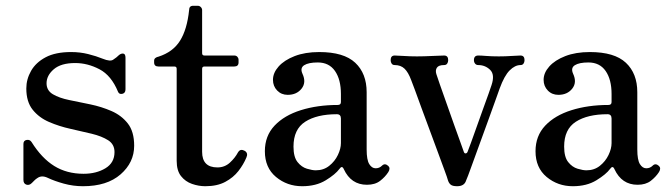

<svg xmlns="http://www.w3.org/2000/svg" viewBox="-20 -632 2305 664"><path d="M267 12Q233 12 200.5 3Q168 -6 145 -17Q124 -27 109 -16Q104 -13 99 -8Q94 -3 90 1Q81 10 71 6.5Q61 3 61 -10V-134Q61 -146 72 -148Q83 -150 89 -141Q124 -85 167.5 -58Q211 -31 269 -31Q313 -31 344.5 -50Q376 -69 376 -106Q376 -133 354 -147Q332 -161 297 -169.5Q262 -178 223.5 -186.5Q185 -195 150 -210Q115 -225 93 -252.5Q71 -280 71 -326Q71 -358 87.5 -387Q104 -416 138 -434Q172 -452 226 -452Q257 -452 285 -445Q313 -438 335 -429Q362 -418 372 -426Q377 -429 382.5 -433.5Q388 -438 392 -442Q400 -448 407 -446.5Q414 -445 414 -432V-323Q414 -310 403 -307.5Q392 -305 388 -315Q365 -371 324 -392.5Q283 -414 240 -414Q191 -414 166 -392.5Q141 -371 141 -344Q141 -319 163 -306Q185 -293 219.5 -286Q254 -279 292.5 -271Q331 -263 365.5 -248Q400 -233 422 -205Q444 -177 444 -128Q444 -70 397 -29Q350 12 267 12Z M690 12Q667 12 644 4Q621 -4 606 -23Q591 -42 591 -76V-394Q591 -402 583 -402H528Q513 -402 513 -416V-422Q513 -428 517.5 -431.5Q522 -435 528 -436Q578 -452 602.5 -491Q627 -530 634 -597Q634 -612 648 -612H664Q670 -612 674.5 -607.5Q679 -603 679 -597V-448Q679 -440 687 -440H790Q797 -440 801 -435.5Q805 -431 805 -426V-416Q805 -402 790 -402H687Q679 -402 679 -394V-107Q679 -53 732 -53Q757 -53 775 -69.5Q793 -86 803 -105Q808 -113 814 -113.5Q820 -114 827 -110Q839 -102 832 -87Q822 -63 804.5 -40.5Q787 -18 759 -3Q731 12 690 12Z M1025 12Q973 12 934.5 -20Q896 -52 896 -109Q896 -162 929.5 -197.5Q963 -233 1020.5 -251Q1078 -269 1148 -269Q1159 -269 1159 -279V-307Q1159 -357 1138.5 -386.5Q1118 -416 1079 -416Q1047 -416 1032 -406.5Q1017 -397 1026 -377Q1040 -347 1023 -325.5Q1006 -304 975 -304Q953 -304 938.5 -319Q924 -334 924 -356Q924 -380 943.5 -402Q963 -424 999 -438Q1035 -452 1084 -452Q1169 -452 1208.5 -415Q1248 -378 1248 -313V-115Q1248 -79 1257 -64.5Q1266 -50 1279 -50Q1292 -50 1301 -59Q1311 -69 1323 -58Q1331 -50 1323 -37Q1312 -20 1294.5 -6.5Q1277 7 1249 7Q1194 7 1169 -47Q1163 -61 1154 -48Q1140 -29 1106.5 -8.5Q1073 12 1025 12ZM1072 -43Q1099 -43 1118.5 -58.5Q1138 -74 1148.5 -96Q1159 -118 1159 -137V-222Q1159 -237 1145 -237Q1076 -237 1035.5 -211Q995 -185 995 -125Q995 -89 1009 -71.5Q1023 -54 1041.5 -48.5Q1060 -43 1072 -43Z M1561 12Q1545 12 1538.5 6.5Q1532 1 1529 -9Q1527 -17 1517.5 -42.5Q1508 -68 1494.5 -105Q1481 -142 1466 -182Q1451 -222 1437.5 -259Q1424 -296 1414.5 -322Q1405 -348 1402 -355Q1392 -382 1379 -394.5Q1366 -407 1345 -407Q1338 -407 1334.5 -412Q1331 -417 1331 -424Q1331 -440 1345 -440Q1355 -440 1376 -438.5Q1397 -437 1422 -437Q1446 -437 1476 -438.5Q1506 -440 1516 -440Q1530 -440 1530 -424Q1530 -417 1526.5 -412Q1523 -407 1516 -407Q1497 -407 1491 -398Q1485 -389 1489 -376Q1491 -369 1501 -340.5Q1511 -312 1524.5 -274Q1538 -236 1551 -199Q1564 -162 1573.5 -136.5Q1583 -111 1584 -107Q1586 -101 1590.5 -101.5Q1595 -102 1597 -107Q1600 -114 1608.5 -137.5Q1617 -161 1628 -192Q1639 -223 1650 -253.5Q1661 -284 1669.5 -307.5Q1678 -331 1680 -338Q1692 -374 1675 -390.5Q1658 -407 1634 -407Q1627 -407 1623 -412Q1619 -417 1619 -424Q1619 -440 1634 -440Q1644 -440 1662 -438.5Q1680 -437 1705 -437Q1729 -437 1749.5 -438.5Q1770 -440 1780 -440Q1794 -440 1794 -424Q1794 -417 1790.5 -412Q1787 -407 1780 -407Q1761 -407 1742.5 -388.5Q1724 -370 1708 -326Q1706 -320 1695 -289.5Q1684 -259 1668.5 -216Q1653 -173 1637 -129.5Q1621 -86 1609 -52.5Q1597 -19 1592 -8Q1586 12 1561 12Z M1961 12Q1909 12 1870.5 -20Q1832 -52 1832 -109Q1832 -162 1865.5 -197.5Q1899 -233 1956.5 -251Q2014 -269 2084 -269Q2095 -269 2095 -279V-307Q2095 -357 2074.5 -386.5Q2054 -416 2015 -416Q1983 -416 1968 -406.5Q1953 -397 1962 -377Q1976 -347 1959 -325.5Q1942 -304 1911 -304Q1889 -304 1874.5 -319Q1860 -334 1860 -356Q1860 -380 1879.5 -402Q1899 -424 1935 -438Q1971 -452 2020 -452Q2105 -452 2144.5 -415Q2184 -378 2184 -313V-115Q2184 -79 2193 -64.5Q2202 -50 2215 -50Q2228 -50 2237 -59Q2247 -69 2259 -58Q2267 -50 2259 -37Q2248 -20 2230.5 -6.5Q2213 7 2185 7Q2130 7 2105 -47Q2099 -61 2090 -48Q2076 -29 2042.5 -8.5Q2009 12 1961 12ZM2008 -43Q2035 -43 2054.5 -58.5Q2074 -74 2084.5 -96Q2095 -118 2095 -137V-222Q2095 -237 2081 -237Q2012 -237 1971.5 -211Q1931 -185 1931 -125Q1931 -89 1945 -71.5Q1959 -54 1977.5 -48.5Q1996 -43 2008 -43Z"/></svg>

Font: Zen Old Mincho Medium
Style: Regular
Weight: 500
Designer: Yoshimichi Ohira
Foundry: Positype
Version: Version 1.500